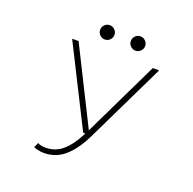

<svg xmlns="http://www.w3.org/2000/svg" viewBox="-144 -798 1139 1135"><g transform="rotate(20 425.0 -230.0)"><path d="M389.2 -574.8Q376 -561.5 357.5 -561.5Q339 -561.5 325.8 -574.8Q312.5 -588 312.5 -606.5Q312.5 -625 325.8 -638.2Q339 -651.5 357.5 -651.5Q376 -651.5 389.2 -638.2Q402.5 -625 402.5 -606.5Q402.5 -588 389.2 -574.8ZM582.2 -574.8Q569 -561.5 550.5 -561.5Q532 -561.5 518.8 -574.8Q505.5 -588 505.5 -606.5Q505.5 -625 518.8 -638.2Q532 -651.5 550.5 -651.5Q569 -651.5 582.2 -638.2Q595.5 -625 595.5 -606.5Q595.5 -588 582.2 -574.8ZM215.5 -500 453 -25 454.5 -28 682.5 -500H722.5L480.5 0Q436 92.5 380.2 142.2Q324.5 192 248.5 192Q230 192 209.2 187.5Q188.5 183 184 179L197.5 148Q214.5 159 247.5 159Q310 159 355.8 118.2Q401.5 77.5 440 0H426.5L175 -500Z"/></g></svg>

Font: League Mono Wide Thin
Style: Regular
Weight: 100
Width: 8
Designer: Tyler Finck
Foundry: The League of Moveable Type / Tyler Finck
Version: Version 2.210